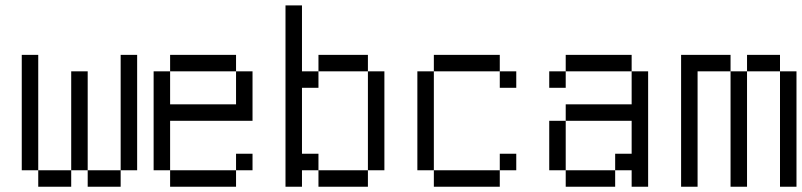

<svg xmlns="http://www.w3.org/2000/svg" viewBox="-20 -708 3040 728"><path d="M125 -62.5V0H250V-62.5ZM125 -62.5V-500H62.5V-62.5ZM250 -62.5H312.5V0H437.5V-62.5H312.5Q312.5 -62.5 312.5 -437.5H250Q250 -437.5 250 -62.5ZM437.5 -62.5H500V-500H437.5Z M937.5 -62.5V-125H875V-62.5H625V0H875V-62.5ZM625 -62.5V-250H937.5V-437.5H875Q875 -437.5 875 -312.5H625Q625 -312.5 625 -437.5H562.5Q562.5 -437.5 562.5 -62.5ZM625 -437.5H875V-500H625Z M1125 -62.5H1187.5V0H1375V-62.5H1187.5V-125H1125Q1125 -125 1125 -375H1187.5V-437.5H1125Q1125 -437.5 1125 -687.5H1062.5V0H1125ZM1375 -62.5H1437.5Q1437.5 -62.5 1437.5 -437.5H1375Q1375 -437.5 1375 -62.5ZM1187.5 -437.5H1375V-500H1187.5Z M1937.5 -62.5V-125H1875V-62.5H1625V0H1875V-62.5ZM1937.5 -375V-437.5H1875V-375ZM1625 -62.5Q1625 -62.5 1625 -437.5H1562.5Q1562.5 -437.5 1562.5 -62.5ZM1625 -437.5H1875V-500H1625Z M2125 -62.5V0H2312.5V-62.5ZM2125 -62.5V-250H2062.5V-62.5ZM2375 -62.5V0H2437.5V-437.5H2375Q2375 -437.5 2375 -312.5H2125V-250H2375Q2375 -250 2375 -125H2312.5V-62.5ZM2125 -437.5H2062.5V-375H2125ZM2125 -437.5H2375V-500H2125Z M2562.5 -500Q2562.5 -500 2562.5 0H2625V-437.5H2750V0H2812.5V-437.5H2750V-500ZM2937.5 -437.5V0H3000V-437.5ZM2812.5 -437.5H2937.5V-500H2812.5Z"/></svg>

Font: BFUnifontExMono
Style: Regular
Weight: 500
Version: Version 15.0.06